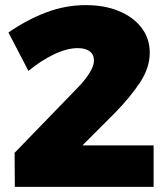

<svg xmlns="http://www.w3.org/2000/svg" viewBox="-20 -730 653 750"><path d="M287 -391Q313 -418 330 -445.5Q347 -473 347 -493Q347 -517 330.5 -529.5Q314 -542 284 -542Q242 -542 191.5 -518Q141 -494 91 -453L13 -603Q85 -653 160.5 -681.5Q236 -710 315 -710Q388 -710 444 -687Q500 -664 532.5 -622Q565 -580 565 -524Q565 -465 526 -406.5Q487 -348 428 -288L238 -98L212 -162H580V0H38L37 -133Z"/></svg>

Font: Alexandria ExtraBold
Style: Regular
Weight: 800
Designer: Mohamed Gaber
Foundry: Kief Type Foundry
Version: Version 5.100